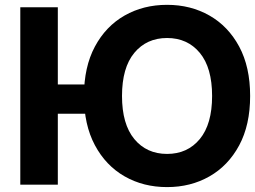

<svg xmlns="http://www.w3.org/2000/svg" viewBox="-20 -757 1045 787"><path d="M217 -727.3V0H63.2V-727.3ZM373.2 -410.9V-290.8H141V-410.9ZM1005.3 -363.6Q1005.3 -244.7 960.4 -161.2Q915.5 -77.8 838.4 -33.9Q761.4 9.9 664.8 9.9Q567.8 9.9 490.8 -34.1Q413.7 -78.1 369 -161.8Q324.2 -245.4 324.2 -363.6Q324.2 -482.6 369 -566.1Q413.7 -649.5 490.8 -693.4Q567.8 -737.2 664.8 -737.2Q761.4 -737.2 838.4 -693.4Q915.5 -649.5 960.4 -566.1Q1005.3 -482.6 1005.3 -363.6ZM849.4 -363.6Q849.4 -479.4 799 -540.3Q748.6 -601.2 664.8 -601.2Q581 -601.2 530.5 -540.3Q480.1 -479.4 480.1 -363.6Q480.1 -248.2 530.5 -187.1Q581 -126.1 664.8 -126.1Q748.6 -126.1 799 -187.1Q849.4 -248.2 849.4 -363.6Z"/></svg>

Font: Inter Zeller
Style: Bold
Weight: 700
Designer: Rasmus Andersson; Joe Bland
Foundry: zeller
Version: Version 3.015;git-dec3a8cb1